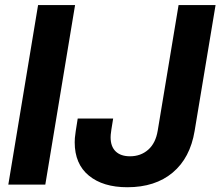

<svg xmlns="http://www.w3.org/2000/svg" viewBox="-20 -748 894 778"><path d="M284.2 -727.5 163.6 0H13.7L134.3 -727.5ZM496.1 10.7Q397.5 10.7 340.1 -36.4Q282.7 -83.5 282.7 -171.4Q282.7 -179.2 283.4 -189Q284.2 -198.7 286.9 -217Q289.6 -235.4 294.9 -267.6H438.5Q433.6 -238.3 431.4 -223.6Q429.2 -209 428.7 -202.6Q428.2 -196.3 428.2 -191.9Q428.2 -154.3 448.7 -134.5Q469.2 -114.7 506.8 -114.7Q550.3 -114.7 580.6 -141.4Q610.8 -168 619.1 -218.8L703.6 -727.5H853.5L768.6 -217.3Q750.5 -107.9 679.7 -48.6Q608.9 10.7 496.1 10.7Z"/></svg>

Font: Inter 28pt
Style: Bold Italic
Weight: 700
Italic angle: -9.3988°
Designer: Rasmus Andersson
Foundry: rsms
Version: Version 4.001;git-66647c0bb